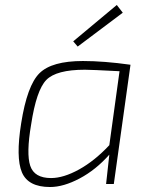

<svg xmlns="http://www.w3.org/2000/svg" viewBox="-20 -739 606 771"><path d="M292 -552 274 -573 449 -719 473 -688ZM437 0H406L419 -118Q365 -57 300 -22.5Q235 12 181 12Q93 12 68 -47Q43 -106 65 -244Q89 -396 138.5 -445Q188 -494 313 -494Q397 -494 504 -479ZM419 -156 460 -453Q346 -459 321 -459Q206 -459 166 -418Q126 -377 105 -239Q85 -122 101.5 -73Q118 -24 185 -24Q235 -24 297.5 -58.5Q360 -93 419 -156Z"/></svg>

Font: Exo 2.0 Extra Light
Style: Italic
Weight: 250
Italic angle: -8°
Designer: Natanael Gama
Version: Version 1.001;PS 001.001;hotconv 1.0.70;makeotf.lib2.5.58329